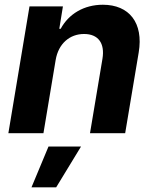

<svg xmlns="http://www.w3.org/2000/svg" viewBox="-20 -573 662 826"><path d="M219.5 -315.3C231.5 -385.7 280.2 -426.8 341.6 -426.8C402.7 -426.8 431.8 -387.1 420.8 -320.3L367.2 0H518.5L576.7 -347.3C598 -474.8 535.9 -552.6 422.6 -552.6C341.3 -552.6 275.6 -513.1 241.1 -449.2H235.1L250.7 -545.5H106.9L16 0H166.9ZM115.4 233H221.6L328.5 57.5H188.6Z"/></svg>

Font: Margiela Sans
Style: Bold Italic
Weight: 700
Italic angle: -9.39999°
Designer: Stefan Endress, Andreas Faust
Version: Version 1.100;FEAKit 1.0